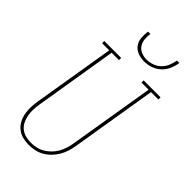

<svg xmlns="http://www.w3.org/2000/svg" viewBox="-289 -1035 1124 1124"><g transform="rotate(45 273.0 -473.5)"><path d="M196 8Q170 8 145.5 1.5Q121 -5 102 -20Q83 -35 71 -57Q59 -79 54 -104Q49 -129 50 -155.5Q51 -182 55 -208L139 -717H80V-735H220V-717H159L75 -205Q71 -182 70 -158.5Q69 -135 73 -112.5Q77 -90 86.5 -70Q96 -50 112.5 -36Q129 -22 151 -16Q173 -10 197 -10Q218 -10 241 -15Q264 -20 284 -32Q304 -44 321 -61.5Q338 -79 349 -99Q360 -119 367 -141Q374 -163 377 -185L465 -717H406V-735H546V-717H485L397 -182Q393 -158 385.5 -134Q378 -110 365 -88Q352 -66 333.5 -47Q315 -28 292.5 -15Q270 -2 245 3Q220 8 196 8ZM329 -815Q302 -815 277 -824.5Q252 -834 237.5 -854Q223 -874 220.5 -901Q218 -928 222 -955H242Q238 -932 240.5 -908.5Q243 -885 255 -867.5Q267 -850 288 -841.5Q309 -833 332 -833Q355 -833 379 -841.5Q403 -850 421 -867.5Q439 -885 448.5 -908.5Q458 -932 462 -955H482Q478 -928 466.5 -901Q455 -874 433.5 -854Q412 -834 384 -824.5Q356 -815 329 -815Z"/></g></svg>

Font: Iosevka Curly Slab Thin
Style: Italic
Weight: 100
Italic angle: -9°
Monospace: yes
Designer: Belleve Invis
Foundry: Belleve Invis
Version: Version 22.1.2; ttfautohint (v1.8.4)